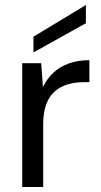

<svg xmlns="http://www.w3.org/2000/svg" viewBox="-20 -749 403 769"><path d="M69 0V-496H145L152 -400Q168 -434 194 -458Q220 -482 256 -495Q292 -508 338 -508V-420H315Q282 -420 252.5 -411.5Q223 -403 200.5 -384Q178 -365 165.5 -332Q153 -299 153 -250V0ZM114 -539V-602L324 -729V-656Z"/></svg>

Font: DM Sans 24pt
Style: Regular
Weight: 400
Designer: Colophon Foundry, Jonny Pinhorn
Foundry: Colophon Foundry
Version: Version 4.004;gftools[0.9.30]